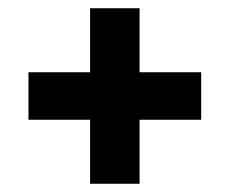

<svg xmlns="http://www.w3.org/2000/svg" viewBox="-20 -612 555 464"><path d="M197.7 -167.9V-322.6H48.8V-437.4H197.7V-592.1H317.3V-437.4H466.2V-322.6H317.3V-167.9Z"/></svg>

Font: Encode Sans SC Condensed Thin
Style: Regular
Weight: 100
Width: 3
Designer: Multiple Designers
Foundry: Impallari Type
Version: Version 3.002